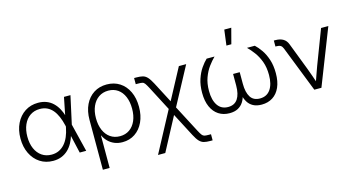

<svg xmlns="http://www.w3.org/2000/svg" viewBox="-95 -1133 3197 1734"><g transform="rotate(-15 1503.5 -265.5)"><path d="M273.9 10.7Q204.1 10.7 151.1 -23.9Q98.1 -58.6 68.4 -119.9Q38.6 -181.2 38.6 -260.3Q38.6 -339.8 68.6 -401.1Q98.6 -462.4 151.9 -497.1Q205.1 -531.7 274.4 -531.7Q317.9 -531.7 352.5 -518.3Q387.2 -504.9 413.3 -479.7Q439.5 -454.6 458.3 -420.2Q477.1 -385.7 488.8 -343.3H510.7L518.6 -263.7L583.5 0H522.9L460.4 -272Q449.7 -317.9 433.6 -355.2Q417.5 -392.6 395.3 -418.9Q373 -445.3 343.3 -459.5Q313.5 -473.6 274.9 -473.6Q223.1 -473.6 184.3 -447Q145.5 -420.4 124.3 -372.3Q103 -324.2 103 -260.3Q103 -196.3 124 -148.4Q145 -100.6 183.6 -74Q222.2 -47.4 274.4 -47.4Q312.5 -47.4 343 -61.8Q373.5 -76.2 397 -102.8Q420.4 -129.4 436.3 -166.5Q452.1 -203.6 460.9 -248.5L515.6 -522.5H576.2L518.6 -259.8L510.7 -177.7H489.3Q477.5 -136.2 458.7 -101.8Q439.9 -67.4 413.3 -42.2Q386.7 -17.1 352.1 -3.2Q317.4 10.7 273.9 10.7Z M684.6 204.1V-261.7Q684.6 -343.3 713.6 -403.8Q742.7 -464.4 794.7 -497.8Q846.7 -531.2 915.5 -531.2Q984.9 -531.2 1036.9 -497.8Q1088.9 -464.4 1117.9 -403.6Q1147 -342.8 1147 -261.2Q1147 -180.2 1118.4 -119.1Q1089.8 -58.1 1039.3 -24.2Q988.8 9.8 922.4 9.8Q880.4 9.8 846.7 -4.4Q813 -18.6 788.8 -43Q764.6 -67.4 750 -98.6H748V204.1ZM914.1 -48.3Q965.3 -48.3 1003.2 -74.7Q1041 -101.1 1061.8 -148.9Q1082.5 -196.8 1082.5 -261.2Q1082.5 -325.2 1062.3 -373Q1042 -420.9 1004.4 -447.3Q966.8 -473.6 915.5 -473.6Q863.8 -473.6 825.2 -446.8Q786.6 -419.9 765.6 -372.3Q744.6 -324.7 744.6 -261.2Q744.6 -196.8 765.4 -148.9Q786.1 -101.1 824.2 -74.7Q862.3 -48.3 914.1 -48.3Z M1200.2 204.1 1419.4 -206.5H1448.7L1600.1 83Q1616.2 113.8 1626.5 127.2Q1636.7 140.6 1650.1 143.8Q1663.6 147 1689.9 147H1710.9V204.1H1689.9Q1653.8 204.1 1630.4 198Q1606.9 191.9 1587.9 171.9Q1568.8 151.9 1546.9 109.9L1433.6 -107.4L1268.1 204.1ZM1420.9 -134.8 1282.2 -400.9Q1265.6 -432.1 1255.6 -445.8Q1245.6 -459.5 1232.4 -462.4Q1219.2 -465.3 1192.4 -465.3H1171.4V-522.9H1192.4Q1228.5 -522.9 1252 -516.8Q1275.4 -510.7 1294.4 -490.2Q1313.5 -469.7 1335.4 -427.7L1436 -234.9L1589.8 -522.5H1658.2L1450.2 -134.8Z M1924.3 7.3Q1865.7 7.3 1822 -21Q1778.3 -49.3 1754.2 -103.3Q1730 -157.2 1730 -234.4Q1730 -306.2 1748.5 -361.6Q1767.1 -417 1794.9 -457.3Q1822.8 -497.6 1849.6 -522.5H1923.3Q1893.1 -492.7 1863.5 -452.6Q1834 -412.6 1814.2 -358.9Q1794.4 -305.2 1794.4 -234.9Q1794.4 -148.9 1828.1 -99.6Q1861.8 -50.3 1925.3 -50.3Q1985.4 -50.3 2014.9 -94.2Q2044.4 -138.2 2044.4 -218.8V-327.1H2106.4V-218.8Q2106.4 -138.2 2134.5 -94.2Q2162.6 -50.3 2222.7 -50.3Q2287.1 -50.3 2321.3 -99.4Q2355.5 -148.4 2355.5 -234.9Q2355.5 -306.2 2335.7 -359.6Q2315.9 -413.1 2286.4 -453.1Q2256.8 -493.2 2226.6 -522.5H2299.8Q2327.1 -497.6 2355 -457.5Q2382.8 -417.5 2401.1 -361.8Q2419.4 -306.2 2419.4 -234.4Q2419.4 -156.7 2395.3 -102.8Q2371.1 -48.8 2327.1 -20.8Q2283.2 7.3 2224.1 7.3Q2176.8 7.3 2144.8 -10Q2112.8 -27.3 2094.5 -57.6Q2076.2 -87.9 2067.9 -126H2080.1Q2072.8 -87.4 2053.5 -57.1Q2034.2 -26.9 2002.4 -9.8Q1970.7 7.3 1924.3 7.3ZM2052.7 -590.3 2071.3 -734.9H2136.7L2098.6 -590.3Z M2716.3 0 2547.4 -430.7Q2539.6 -450.7 2526.1 -459Q2512.7 -467.3 2489.7 -467.3H2478V-523.4H2491.2Q2535.6 -523.4 2564.2 -506.6Q2592.8 -489.7 2606 -455.1L2703.6 -201.2Q2718.8 -161.6 2732.2 -122.6Q2745.6 -83.5 2758.8 -44.9H2741.7Q2755.4 -83.5 2768.8 -122.8Q2782.2 -162.1 2796.9 -201.2L2919.4 -522.5H2987.3L2782.7 0Z"/></g></svg>

Font: Inter 28pt Light
Style: Regular
Weight: 300
Designer: Rasmus Andersson
Foundry: rsms
Version: Version 4.001;git-66647c0bb